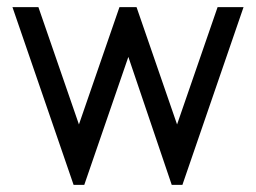

<svg xmlns="http://www.w3.org/2000/svg" viewBox="-20 -520 720 540"><path d="M88 -500H15L187 0H217L341 -360L463 0H493L665 -500H592L478 -170L364 -500H316L202 -170Z"/></svg>

Font: LilGrotesk
Style: Regular
Weight: 400
Designer: Bastien Sozeau
Foundry: NBR — Bastien Sozeau
Version: Version 2.001